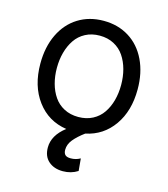

<svg xmlns="http://www.w3.org/2000/svg" viewBox="-113 -642 824 943"><g transform="rotate(15 298.5 -170.0)"><path d="M353 6Q317.8 32 298.1 56.3Q278.4 80.6 278.4 108Q278.4 125 286.8 133.5Q295.1 142 315.3 142Q341.3 142 363.6 129.3L369.3 191.8Q335.9 213.1 294 213.1Q248.9 213.1 221.1 188.6Q193.2 164.1 193.2 119.3Q193.2 57.2 257.1 8.2Q163 -6 107.1 -81Q51.1 -155.9 51.1 -269.9Q51.1 -354 82 -418.3Q112.9 -482.6 169 -517.6Q225.1 -552.6 298.3 -552.6Q371.4 -552.6 427.6 -517.6Q483.7 -482.6 514.6 -418.3Q545.5 -354 545.5 -269.9Q545.5 -160.2 493.4 -86.3Q441.4 -12.4 353 6ZM144.9 -348.5Q134.9 -311.8 134.9 -269.9Q134.9 -228 144.9 -191.4Q154.8 -154.8 174.4 -126.1Q193.9 -97.3 225.7 -80.6Q257.5 -63.9 298.3 -63.9Q339.1 -63.9 370.9 -80.6Q402.7 -97.3 422.2 -126.1Q441.8 -154.8 451.7 -191.4Q461.6 -228 461.6 -269.9Q461.6 -311.8 451.7 -348.5Q441.8 -385.3 422.2 -414.4Q402.7 -443.5 370.9 -460.4Q339.1 -477.3 298.3 -477.3Q257.5 -477.3 225.7 -460.4Q193.9 -443.5 174.4 -414.4Q154.8 -385.3 144.9 -348.5Z"/></g></svg>

Font: TID UI
Style: Regular
Weight: 400
Designer: The TID Project Authors
Foundry: Bakken & Bæck
Version: Version 1.001;hotconv 1.0.109;makeotfexe 2.5.65596